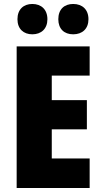

<svg xmlns="http://www.w3.org/2000/svg" viewBox="-20 -1014 515 968"><path d="M68 -917C68 -868 99 -841 143 -841C188 -841 219 -869 219 -917C219 -966 188 -994 143 -994C99 -994 68 -967 68 -917ZM274 -917C274 -869 303 -841 349 -841C395 -841 426 -869 426 -917C426 -966 395 -994 349 -994C304 -994 274 -967 274 -917ZM432 -66V-215H241V-362H418V-509H241V-633H432V-780H64V-66Z"/></svg>

Font: Noto Sans Malayalam UI Condensed Black
Style: Regular
Weight: 900
Width: 3
Designer: Jelle Bosma - Monotype Design Team
Foundry: Monotype Imaging Inc.
Version: Version 2.104